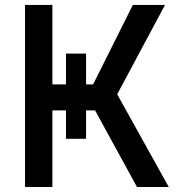

<svg xmlns="http://www.w3.org/2000/svg" viewBox="-20 -747 715 767"><path d="M79.9 0V-727.3H189.3V-409.8H243.6V-533H323.9V-409.8H351.9L510.7 -727.3H639.2L448.2 -370.4L654.1 0H527.3L359.7 -306.1H323.9V-192.5H243.6V-306.1H189.3V0Z"/></svg>

Font: Inter P Medium
Style: Regular
Weight: 500
Designer: Rasmus Andersson
Foundry: rsms
Version: Version 3.018;git-588b23468